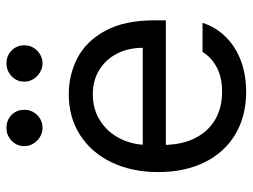

<svg xmlns="http://www.w3.org/2000/svg" viewBox="-114 -656 780 593"><g transform="rotate(-90 276.5 -359.0)"><path d="M42 -260.7Q42 -341.8 72 -404.5Q102.1 -467.3 156.5 -502.2Q210.9 -537.1 282.2 -537.1Q342.3 -537.1 394 -510.5Q445.8 -483.9 478.3 -424.6Q510.7 -365.2 510.7 -272.5V-237.3H126Q127.9 -182.1 148.9 -143.1Q169.9 -104 206.3 -83.7Q242.7 -63.5 290 -63.5Q335 -63.5 366 -80.3Q397 -97.2 413.1 -124H502.9Q490.2 -84 460.7 -53.5Q431.2 -22.9 387.5 -6.1Q343.8 10.7 290 10.7Q214.4 10.7 158.2 -22.9Q102.1 -56.6 72 -118.2Q42 -179.7 42 -260.7ZM425.8 -308.6Q425.8 -353 408 -387.9Q390.1 -422.9 357.4 -442.9Q324.7 -462.9 282.2 -462.9Q237.8 -462.9 203.4 -441.9Q168.9 -420.9 149.2 -385.5Q129.4 -350.1 126.5 -308.6ZM122.1 -673.8Q122.1 -697.3 138.7 -713.4Q155.3 -729.5 177.7 -729.5Q202.6 -729.5 218.5 -713.9Q234.4 -698.2 234.4 -673.8Q234.4 -651.4 218.3 -634.8Q202.1 -618.2 177.7 -618.2Q163.6 -618.2 150.6 -626Q137.7 -633.8 129.9 -646.7Q122.1 -659.7 122.1 -673.8ZM321.3 -673.8Q321.3 -697.8 338.1 -713.6Q355 -729.5 377.9 -729.5Q401.4 -729.5 417.5 -713.6Q433.6 -697.8 433.6 -673.8Q433.6 -659.2 426.3 -646.5Q418.9 -633.8 406 -626Q393.1 -618.2 377.9 -618.2Q363.3 -618.2 350.1 -626Q336.9 -633.8 329.1 -646.7Q321.3 -659.7 321.3 -673.8Z"/></g></svg>

Font: Pretendard JP
Style: Regular
Weight: 400
Designer: Base glyphs from Inter by Rasmus Andersson; Hangeul glyphs from Noto Sans CJK(Source Han Sans) by Jang Soo-young and Kan
Foundry: Kil Hyung-jin
Version: Version 1.309